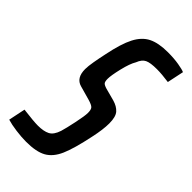

<svg xmlns="http://www.w3.org/2000/svg" viewBox="-243 -757 826 826"><g transform="rotate(45 170.0 -344.0)"><path d="M-22 -8 -6 -85Q58 -77 83 -77Q118 -77 138.5 -87.5Q159 -98 170 -132Q177 -155 187 -202.5Q197 -250 197 -268Q197 -288 190 -295.5Q183 -303 159 -310L95 -328Q55 -339 55 -393Q55 -410 60 -439Q65 -468 72 -500Q88 -579 109.5 -620.5Q131 -662 165 -679Q199 -696 256 -696Q293 -696 322.5 -691Q352 -686 362 -681L346 -605Q304 -611 274 -611Q234 -611 216.5 -602.5Q199 -594 189 -568Q175 -545 164 -498.5Q153 -452 153 -432Q153 -415 158 -409Q163 -403 180 -398L236 -383Q264 -375 279 -358Q294 -341 294 -301Q294 -264 282 -209Q263 -118 243.5 -73.5Q224 -29 191 -10.5Q158 8 97 8Q68 8 34.5 3.5Q1 -1 -22 -8Z"/></g></svg>

Font: Saira Ultra Condensed SemiBold
Style: Italic
Weight: 600
Width: 1
Italic angle: -12°
Designer: Hector Gatti with collaboration of the Omnibus-Type team
Foundry: Omnibus-Type
Version: Version 1.001; ttfautohint (v1.8)